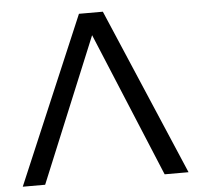

<svg xmlns="http://www.w3.org/2000/svg" viewBox="-51 -750 820 801"><g transform="rotate(-5 359.5 -349.0)"><path d="M12.2 0 308.6 -698.2H408.7L706.5 0H606.4L355.5 -604.5L106 0Z"/></g></svg>

Font: Sansation
Style: Regular
Weight: 400
Designer: Bernd Montag
Version: Version 1.301